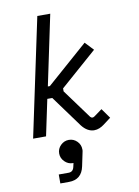

<svg xmlns="http://www.w3.org/2000/svg" viewBox="-106 -782 823 1140"><g transform="rotate(-10 306.0 -211.5)"><path d="M416 14Q397 14 378 3.5Q359 -7 342 -29L204 -218H174L128 0H50L201 -713H279L190 -290H202L450 -508L498 -457L277 -263V-245L406 -69Q412 -62 419 -62Q425 -62 432 -67L480 -102L522 -43L477 -9Q464 1 448.5 7.5Q433 14 416 14ZM163 290V236H222Q250 236 256 206L261 184H257Q229 184 208 163Q187 142 187 114Q187 85 208 64.5Q229 44 257 44Q286 44 306.5 64.5Q327 85 327 114Q327 116 327 119Q327 122 326 126L308 212Q292 290 215 290Z"/></g></svg>

Font: Space Mono
Style: Italic
Weight: 400
Italic angle: -12°
Monospace: yes
Designer: Colophon Foundry + Benjamin Critton
Foundry: Colophon Foundry & Benjamin Critton
Version: Version 1.003; ttfautohint (v1.8.4.7-5d5b)